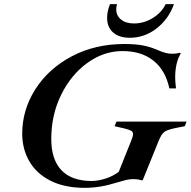

<svg xmlns="http://www.w3.org/2000/svg" viewBox="-20 -895 919 925"><path d="M87 -251Q87 -365 150 -464.5Q213 -564 325.5 -623.5Q438 -683 579 -683Q635 -683 671.5 -675.5Q708 -668 739 -654Q763 -644 778 -640Q793 -636 812 -636Q830 -636 847 -641L851 -638Q824 -593 824 -522Q824 -501 828 -469H796Q777 -557 719 -603Q661 -649 570 -649Q480 -649 401 -592Q322 -535 274.5 -438Q227 -341 227 -226Q227 -127 275.5 -75.5Q324 -24 419 -23Q452 -23 488 -34.5Q524 -46 552 -67L612 -217Q621 -238 621 -249Q621 -260 612 -265Q603 -270 580 -276L532 -287L541 -309H879L870 -287L820 -277Q784 -269 771 -259Q758 -249 745 -218L668 -28L665 -26Q654 -29 644.5 -30.5Q635 -32 621 -32Q600 -32 573 -24Q546 -16 541 -15Q462 10 389 10Q291 10 223 -24.5Q155 -59 121 -118.5Q87 -178 87 -251ZM496 -809Q496 -841 510 -875H544Q540 -863 540 -850Q540 -820 563 -801Q586 -782 625 -782Q674 -782 716.5 -808.5Q759 -835 778 -875H818Q793 -804 735 -758.5Q677 -713 605 -713Q554 -713 525 -738.5Q496 -764 496 -809Z"/></svg>

Font: Ibarra Real Nova SemiBold
Style: Italic
Weight: 600
Italic angle: -22°
Designer: Jose Maria Ribagorda & Octavio Pardo
Foundry: Octavio Pardo
Version: Version 1.014